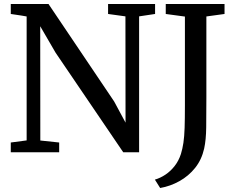

<svg xmlns="http://www.w3.org/2000/svg" viewBox="-20 -763 1182 962"><path d="M34 0V-49L113.5 -59.5V-680.5Q101 -683 87.5 -685Q74 -687 60.8 -689Q47.5 -691 34 -693V-743H223L552 -254.5L609 -148.5L608.5 -681L521.5 -693V-743H757V-693L677 -681V0H597.5L258.5 -499L181.5 -631.5L182 -59L276.5 -49V0ZM756 137Q783.5 129 809.2 111.8Q835 94.5 855.2 68.5Q875.5 42.5 886.5 8.5Q894.5 -17.5 899 -47.8Q903.5 -78 905 -122.5Q906.5 -167 906.5 -235V-680L810.5 -693V-743H1105V-693L1014 -680.5V-274.5Q1014 -188.5 1013.2 -125.5Q1012.5 -62.5 1003 -19Q990.5 37 957.8 78Q925 119 879.2 144.5Q833.5 170 782.5 179Z"/></svg>

Font: Merriweather 20pt
Style: Regular
Weight: 400
Version: Version 2.100